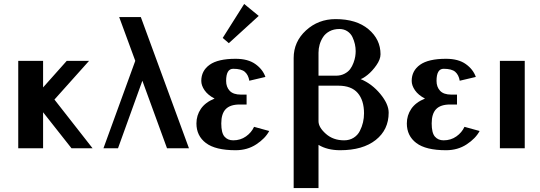

<svg xmlns="http://www.w3.org/2000/svg" viewBox="-20 -746 2719 966"><path d="M71.8 0ZM196.8 -306.2 315.9 -439.9H428.2L253.9 -245.1L445.8 0H339.8L196.8 -181.2V0H71.8V-439.9H196.8Z M688.5 -660.2 930.7 0H820.3L696.3 -339.8L573.7 0H500.5L660.6 -439.9L579.6 -660.2Z M968.3 0ZM968.3 0ZM968.3 0ZM1258.3 -107.9 1334.5 -86.9Q1314.5 -49.3 1269.5 -19.8Q1224.6 9.8 1165.5 9.8Q1064 9.8 1016.1 -26.4Q968.3 -62.5 968.3 -125Q968.3 -165.5 990.7 -198.5Q1013.2 -231.4 1059.6 -250Q1025.9 -267.6 1009.3 -291.7Q992.7 -315.9 992.7 -338.9Q992.7 -390.1 1034.9 -420.2Q1077.1 -450.2 1165.5 -450.2Q1227.5 -450.2 1264.6 -423.8Q1301.8 -397.5 1315.4 -358.9L1234.4 -339.8Q1229.5 -369.1 1211.9 -384.5Q1194.3 -399.9 1153.3 -399.9Q1117.7 -399.9 1117.7 -338.9Q1117.7 -308.6 1135.5 -289.3Q1153.3 -270 1192.4 -270H1220.7V-220.2H1185.5Q1138.2 -220.2 1115.7 -197Q1093.3 -173.8 1093.3 -125Q1093.3 -77.6 1109.4 -58.8Q1125.5 -40 1153.3 -40Q1189.9 -40 1217.5 -59.6Q1245.1 -79.1 1258.3 -107.9ZM1100.6 -528.8ZM1100.6 -528.8ZM1208.5 -726.1 1281.7 -666 1131.3 -528.8 1100.6 -555.2Z M1711.4 -40Q1738.8 -40 1759.3 -53Q1779.8 -65.9 1790.5 -87.2Q1801.3 -108.4 1806.4 -130.6Q1811.5 -152.8 1811.5 -175.8Q1811.5 -241.2 1779.8 -278.1Q1748 -314.9 1682.6 -314.9H1582.5V-136.2Q1582.5 -105.5 1619.4 -72.8Q1656.2 -40 1711.4 -40ZM1582.5 -481V-365.2H1670.4Q1694.3 -365.2 1712.9 -374.8Q1731.4 -384.3 1741.7 -398.2Q1752 -412.1 1758.5 -429.9Q1765.1 -447.8 1767.3 -461.9Q1769.5 -476.1 1769.5 -488.8Q1769.5 -505.9 1765.6 -523.7Q1761.7 -541.5 1753.2 -559.6Q1744.6 -577.6 1727.5 -588.9Q1710.4 -600.1 1687.5 -600.1Q1659.7 -600.1 1638.4 -588.9Q1617.2 -577.6 1605.5 -559.6Q1593.8 -541.5 1588.1 -521.5Q1582.5 -501.5 1582.5 -481ZM1457.5 200.2V-454.1Q1457.5 -536.1 1519.5 -593Q1581.5 -649.9 1668.5 -649.9Q1773.4 -649.9 1834 -598.9Q1894.5 -547.9 1894.5 -473.1Q1894.5 -447.3 1873.5 -417.5Q1852.5 -387.7 1829.6 -369.4Q1806.6 -351.1 1794.4 -348.1Q1851.6 -324.2 1893.6 -273.2Q1935.5 -222.2 1935.5 -179.2Q1935.5 -93.3 1870.4 -41.7Q1805.2 9.8 1691.4 9.8Q1627 9.8 1582.5 -17.1V200.2Z M2026.9 0ZM2026.9 0ZM2316.9 -107.9 2393.1 -86.9Q2373 -49.3 2328.1 -19.8Q2283.2 9.8 2224.1 9.8Q2122.6 9.8 2074.7 -26.4Q2026.9 -62.5 2026.9 -125Q2026.9 -165.5 2049.3 -198.5Q2071.8 -231.4 2118.2 -250Q2084.5 -267.6 2067.9 -291.7Q2051.3 -315.9 2051.3 -338.9Q2051.3 -390.1 2093.5 -420.2Q2135.7 -450.2 2224.1 -450.2Q2286.1 -450.2 2323.2 -423.8Q2360.4 -397.5 2374 -358.9L2293 -339.8Q2288.1 -369.1 2270.5 -384.5Q2252.9 -399.9 2211.9 -399.9Q2176.3 -399.9 2176.3 -338.9Q2176.3 -308.6 2194.1 -289.3Q2211.9 -270 2251 -270H2279.3V-220.2H2244.1Q2196.8 -220.2 2174.3 -197Q2151.9 -173.8 2151.9 -125Q2151.9 -77.6 2168 -58.8Q2184.1 -40 2211.9 -40Q2248.5 -40 2276.1 -59.6Q2303.7 -79.1 2316.9 -107.9Z M2495.1 0ZM2495.1 -439.9H2620.1V0H2495.1Z"/></svg>

Font: Pfennig
Style: Bold
Weight: 700
Version: Version 20120410 ; ttfautohint (v0.8)